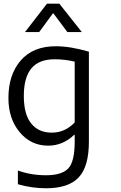

<svg xmlns="http://www.w3.org/2000/svg" viewBox="-20 -789 655 1040"><path d="M384.6 -21.8V-59H382.1Q320.5 0 241 0Q147.4 0 86.5 -73.1Q25.6 -146.2 25.6 -257.7Q25.6 -384.6 92.3 -461.5Q159 -538.5 282.1 -538.5Q361.5 -538.5 461.5 -509V-21.8Q461.5 112.8 406.4 171.8Q351.3 230.8 229.5 230.8Q152.6 230.8 76.9 209V134.6Q147.4 160.3 229.5 160.3Q314.1 160.3 349.4 123.7Q384.6 87.2 384.6 -21.8ZM384.6 -455.1Q332.1 -467.9 275.6 -467.9Q191 -467.9 150 -418.6Q109 -369.2 109 -269.2Q109 -170.5 148.7 -120.5Q188.5 -70.5 260.3 -70.5Q332.1 -70.5 384.6 -125.6ZM266.7 -716.7 192.3 -615.4H115.4L234.6 -769.2H301.3L423.1 -615.4H344.9L269.2 -716.7Z"/></svg>

Font: Slabo 13px
Style: Regular
Weight: 400
Designer: John Hudson
Foundry: Tiro Typeworks Ltd.
Version: Version 1.02 Build 005a